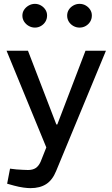

<svg xmlns="http://www.w3.org/2000/svg" viewBox="-20 -766 582 995"><path d="M138 209Q123 209 101 206Q79 203 53 196L17 186L32 108L65 112Q82 113 98 114Q114 115 125 115Q150 115 165.5 104.5Q181 94 191 71L220 -2L14 -503H125L272 -121H277L423 -503H529L271 120Q252 167 219.5 188Q187 209 138 209ZM161 -623Q144 -623 129 -631.5Q114 -640 105 -654Q96 -668 96 -685Q96 -702 105 -715.5Q114 -729 129 -737.5Q144 -746 161 -746Q178 -746 192.5 -737.5Q207 -729 215.5 -715.5Q224 -702 224 -686Q224 -668 215.5 -654Q207 -640 192.5 -631.5Q178 -623 161 -623ZM392 -623Q375 -623 360 -631.5Q345 -640 336.5 -654Q328 -668 328 -685Q328 -702 336.5 -715.5Q345 -729 360 -737.5Q375 -746 392 -746Q410 -746 424.5 -737.5Q439 -729 447.5 -715.5Q456 -702 456 -686Q456 -668 447.5 -654Q439 -640 424.5 -631.5Q410 -623 392 -623Z"/></svg>

Font: REM Medium
Style: Regular
Weight: 400
Version: Version 1.005;gftools[0.9.28]